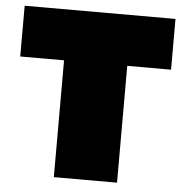

<svg xmlns="http://www.w3.org/2000/svg" viewBox="-51 -750 772 799"><g transform="rotate(5 335.0 -350.0)"><path d="M203 0V-488H20V-700H650V-488H467V0Z"/></g></svg>

Font: Golos Text Black
Style: Regular
Weight: 900
Designer: A.Korolkova, Vitaly Kuzmin
Foundry: ParaType Ltd
Version: Version 2.004